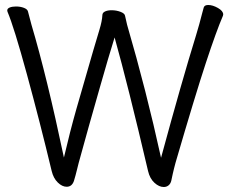

<svg xmlns="http://www.w3.org/2000/svg" viewBox="-20 -731 920 769"><path d="M236 -100Q260 -203 285.5 -293Q311 -383 353 -527L378 -611Q389 -647 390 -670Q390 -680 400.5 -685Q411 -690 427 -690Q446 -690 463 -683.5Q480 -677 481 -667Q483 -658 489 -632Q566 -368 625 -99Q708 -405 765 -589Q779 -635 790 -679L796 -701Q799 -711 814 -711Q832 -711 853 -699Q874 -687 874 -673Q874 -670 873 -668Q847 -608 804.5 -479Q762 -350 683 -79Q680 -67 677 -56Q674 -45 672 -35L666 -7Q663 5 655 11.5Q647 18 636 18Q617 18 598.5 1Q580 -16 573 -46Q493 -388 439 -581Q414 -501 381 -384.5Q348 -268 336 -226L295 -78Q292 -68 288 -50Q283 -29 276 -6Q268 17 247 17Q229 17 211.5 0Q194 -17 187 -46Q140 -242 88 -432.5Q36 -623 10 -684Q9 -686 9 -689Q9 -697 19 -701Q29 -705 44 -705Q62 -705 76 -699.5Q90 -694 92 -685L106 -632Q168 -423 236 -100Z"/></svg>

Font: Iansui 0.93
Style: Regular
Weight: 400
Designer: But Ko / Fontworks Inc.
Foundry: zi-hi.com / Fontworks Inc.
Version: Version 0.931